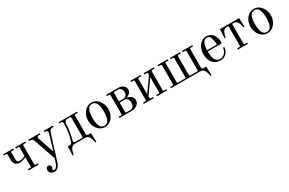

<svg xmlns="http://www.w3.org/2000/svg" viewBox="145 -1753 4930 3280"><g transform="rotate(-30 2610.0 -113.0)"><path d="M23.9 -432.1V-456.1H224.1V-432.1H182.1Q169.9 -432.1 165 -427.2Q160.2 -422.4 160.2 -410.2V-282.2Q160.2 -251.5 172.1 -234.6Q184.1 -217.8 220.2 -217.8Q248.5 -217.8 279.1 -228Q309.6 -238.3 326.2 -252.9V-410.2Q326.2 -422.4 321.3 -427.2Q316.4 -432.1 304.2 -432.1H262.2V-456.1H461.9V-432.1H419.9Q407.7 -432.1 402.8 -427.2Q397.9 -422.4 397.9 -410.2V-45.9Q397.9 -33.7 402.8 -28.8Q407.7 -23.9 419.9 -23.9H461.9V0H261.2V-23.9H304.2Q316.4 -23.9 321.3 -28.8Q326.2 -33.7 326.2 -45.9V-226.1Q309.1 -213.9 273.4 -201.9Q237.8 -189.9 201.2 -189.9Q144.5 -189.9 116.2 -220.2Q87.9 -250.5 87.9 -290V-410.2Q87.9 -422.4 83 -427.2Q78.1 -432.1 65.9 -432.1Z M1005.9 -456.1V-432.1H982.9Q960.9 -432.1 942.1 -417.5Q923.3 -402.8 914.1 -373L752 143.1Q746.6 159.7 736.8 175.8Q727.1 191.9 712.9 207.5Q698.7 223.1 678.2 232.7Q657.7 242.2 634.8 242.2Q596.7 242.2 568.8 217.8Q541 193.4 541 157.2Q541 132.8 554.4 115Q567.9 97.2 591.8 97.2Q614.3 97.2 625.7 112.1Q637.2 127 637.2 146Q637.2 159.7 629.2 173.3Q621.1 187 621.1 193.8Q621.1 211.9 645 211.9Q673.8 211.9 694.3 186.8Q714.8 161.6 724.1 130.9L752 40L609.9 -373Q598.6 -404.3 586.7 -418.2Q574.7 -432.1 550.8 -432.1H518.1V-456.1H744.1V-432.1H711.9Q699.7 -432.1 689.9 -425.8Q680.2 -419.4 680.2 -408.2Q678.7 -396.5 686 -375L790 -67.9L873 -341.8Q883.8 -379.4 883.8 -396Q883.8 -410.2 874 -421.1Q864.3 -432.1 848.1 -432.1H824.2V-456.1Z M1042 155.8 1047.9 -20H1081.5Q1105 -20 1115.7 -28.6Q1126.5 -37.1 1132.8 -56.2Q1161.1 -138.2 1173.3 -217.3Q1185.5 -296.4 1185.5 -392.1Q1185.5 -432.1 1163.6 -432.1H1121.6V-456.1H1481.9V-432.1H1439.9Q1427.7 -432.1 1422.9 -427.2Q1418 -422.4 1418 -410.2V-56.2Q1418.9 -37.6 1426 -28.8Q1433.1 -20 1449.7 -20H1503.9L1509.8 155.8H1489.7Q1483.9 102.1 1460 54.2Q1431.6 0 1372.6 0H1180.7Q1144.5 0 1125 14.2Q1105.5 28.3 1091.8 54.2Q1081.1 75.7 1073.7 101.1Q1066.4 126.5 1064 141.1L1062 155.8ZM1166 -42Q1166 -32.7 1172.6 -28.3Q1179.2 -23.9 1188 -23.9H1323.7Q1335.9 -23.9 1340.8 -28.8Q1345.7 -33.7 1345.7 -45.9V-410.2Q1345.7 -422.4 1340.8 -427.2Q1335.9 -432.1 1323.7 -432.1H1274.9Q1213.9 -432.1 1213.9 -339.8Q1213.9 -292.5 1203.6 -226.6Q1193.4 -160.6 1183.6 -125Q1166 -60.1 1166 -42Z M1879.4 -228Q1879.4 -443.8 1767.6 -443.8Q1655.8 -443.8 1655.8 -228Q1655.8 -12.2 1767.6 -12.2Q1879.4 -12.2 1879.4 -228ZM1967.8 -228Q1967.8 -163.1 1941.2 -107.9Q1914.6 -52.7 1868.4 -20.3Q1822.3 12.2 1767.6 12.2Q1712.9 12.2 1666.7 -20.3Q1620.6 -52.7 1594 -107.9Q1567.4 -163.1 1567.4 -228Q1567.4 -327.1 1625.7 -397.5Q1684.1 -467.8 1767.6 -467.8Q1851.1 -467.8 1909.4 -397.5Q1967.8 -327.1 1967.8 -228Z M2189 -250H2272.9Q2314 -250 2333.5 -276.1Q2353 -302.2 2353 -341.8Q2353 -380.9 2331.1 -406.5Q2309.1 -432.1 2274.9 -432.1H2210.9Q2198.7 -432.1 2193.8 -427.2Q2189 -422.4 2189 -410.2ZM2053.2 0V-23.9H2095.2Q2107.4 -23.9 2112.3 -28.8Q2117.2 -33.7 2117.2 -45.9V-410.2Q2117.2 -422.4 2112.3 -427.2Q2107.4 -432.1 2095.2 -432.1H2053.2V-456.1H2287.1Q2349.6 -456.1 2389.4 -426.3Q2429.2 -396.5 2429.2 -346.2Q2429.2 -322.3 2419.7 -303Q2410.2 -283.7 2394.5 -271.5Q2378.9 -259.3 2362.5 -252Q2346.2 -244.6 2329.1 -241.2Q2341.3 -239.7 2355.7 -235.6Q2370.1 -231.4 2387.5 -222.4Q2404.8 -213.4 2418.7 -200.9Q2432.6 -188.5 2441.9 -168.9Q2451.2 -149.4 2451.2 -126Q2451.2 -68.4 2404.8 -34.2Q2358.4 0 2294.9 0ZM2189 -226.1V-45.9Q2189 -33.7 2193.8 -28.8Q2198.7 -23.9 2210.9 -23.9H2283.2Q2323.2 -23.9 2343.3 -54.4Q2363.3 -85 2363.3 -126Q2363.3 -169.9 2343.5 -198Q2323.7 -226.1 2281.2 -226.1Z M2533.2 0V-23.9H2575.2Q2587.4 -23.9 2592.3 -28.8Q2597.2 -33.7 2597.2 -45.9V-410.2Q2597.2 -422.4 2592.3 -427.2Q2587.4 -432.1 2575.2 -432.1H2533.2V-456.1H2732.9V-432.1H2690.9Q2678.7 -432.1 2673.8 -427.2Q2668.9 -422.4 2668.9 -410.2V-116.2L2858.9 -383.8V-410.2Q2858.9 -422.4 2854 -427.2Q2849.1 -432.1 2836.9 -432.1H2794.9V-456.1H2995.1V-432.1H2953.1Q2940.9 -432.1 2936 -427.2Q2931.2 -422.4 2931.2 -410.2V-45.9Q2931.2 -33.7 2936 -28.8Q2940.9 -23.9 2953.1 -23.9H2995.1V0H2794.9V-23.9H2836.9Q2849.1 -23.9 2854 -28.8Q2858.9 -33.7 2858.9 -45.9V-339.8L2668.9 -71.8V-45.9Q2668.9 -33.7 2673.8 -28.8Q2678.7 -23.9 2690.9 -23.9H2732.9V0Z M3070.8 0V-23.9H3112.8Q3125 -23.9 3129.9 -28.8Q3134.8 -33.7 3134.8 -45.9V-410.2Q3134.8 -422.4 3129.9 -427.2Q3125 -432.1 3112.8 -432.1H3070.8V-456.1H3270.5V-432.1H3228.5Q3216.3 -432.1 3211.4 -427.2Q3206.5 -422.4 3206.5 -410.2V-45.9Q3206.5 -33.7 3211.4 -28.8Q3216.3 -23.9 3228.5 -23.9H3354.5Q3366.7 -23.9 3371.8 -28.8Q3377 -33.7 3377 -45.9V-410.2Q3377 -422.4 3371.8 -427.2Q3366.7 -432.1 3354.5 -432.1H3312.5V-456.1H3512.7V-432.1H3470.7Q3458.5 -432.1 3453.6 -427.2Q3448.7 -422.4 3448.7 -410.2V-45.9Q3448.7 -33.7 3453.6 -28.8Q3458.5 -23.9 3470.7 -23.9H3596.7Q3608.9 -23.9 3613.8 -28.8Q3618.7 -33.7 3618.7 -45.9V-410.2Q3618.7 -422.4 3613.8 -427.2Q3608.9 -432.1 3596.7 -432.1H3554.7V-456.1H3754.9V-432.1H3712.9Q3700.7 -432.1 3695.8 -427.2Q3690.9 -422.4 3690.9 -410.2V-56.2Q3692.4 -20 3724.6 -20H3776.9L3782.7 155.8H3762.7Q3756.8 102.1 3732.9 54.2Q3704.6 0 3645.5 0Z M4032.7 -443.8Q4006.8 -443.8 3986.3 -428Q3965.8 -412.1 3953.6 -385Q3941.4 -357.9 3935.1 -324.5Q3928.7 -291 3928.7 -253.9H4122.6Q4122.6 -290.5 4117.9 -322.5Q4113.3 -354.5 4103.5 -382.8Q4093.8 -411.1 4075.7 -427.5Q4057.6 -443.8 4032.7 -443.8ZM4034.7 -467.8Q4072.3 -467.8 4102.5 -454.1Q4132.8 -440.4 4152.1 -418.5Q4171.4 -396.5 4184.6 -367.2Q4197.8 -337.9 4203.1 -308.3Q4208.5 -278.8 4208.5 -248Q4208.5 -236.8 4201.4 -233.4Q4194.3 -230 4177.2 -230H3928.7Q3928.7 -12.2 4050.3 -12.2Q4070.8 -12.2 4091.3 -19.8Q4111.8 -27.3 4132.1 -43.2Q4152.3 -59.1 4167.5 -88.1Q4182.6 -117.2 4188.5 -155.8H4212.4Q4206.5 -82.5 4161.9 -35.2Q4117.2 12.2 4046.4 12.2Q3953.1 12.2 3896.7 -51Q3840.3 -114.3 3840.3 -226.1Q3840.3 -290 3864.7 -345.2Q3889.2 -400.4 3934.3 -434.1Q3979.5 -467.8 4034.7 -467.8Z M4292.5 -279.8 4299.3 -456.1H4678.2L4684.6 -279.8H4664.6Q4658.2 -334 4634.3 -381.8Q4607.9 -432.1 4546.4 -432.1Q4534.2 -432.1 4529.3 -427.2Q4524.4 -422.4 4524.4 -410.2V-45.9Q4524.4 -33.7 4529.3 -28.8Q4534.2 -23.9 4546.4 -23.9H4588.4V0H4388.7V-23.9H4430.7Q4442.9 -23.9 4447.8 -28.8Q4452.6 -33.7 4452.6 -45.9V-410.2Q4452.6 -422.4 4447.8 -427.2Q4442.9 -432.1 4430.7 -432.1Q4368.7 -432.1 4342.3 -381.8Q4331.5 -360.4 4324.2 -335Q4316.9 -309.6 4314.9 -294.9L4312.5 -279.8Z M5084 -228Q5084 -443.8 4972.2 -443.8Q4860.4 -443.8 4860.4 -228Q4860.4 -12.2 4972.2 -12.2Q5084 -12.2 5084 -228ZM5172.4 -228Q5172.4 -163.1 5145.8 -107.9Q5119.1 -52.7 5073 -20.3Q5026.9 12.2 4972.2 12.2Q4917.5 12.2 4871.3 -20.3Q4825.2 -52.7 4798.6 -107.9Q4772 -163.1 4772 -228Q4772 -327.1 4830.3 -397.5Q4888.7 -467.8 4972.2 -467.8Q5055.7 -467.8 5114 -397.5Q5172.4 -327.1 5172.4 -228Z"/></g></svg>

Font: Flanker Steampunk
Style: Regular
Weight: 400
Designer: Alexey Kryukov, Leonardo Di Lena
Foundry: Alexey Kryukov, Leonardo Di Lena
Version: 1.210